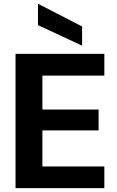

<svg xmlns="http://www.w3.org/2000/svg" viewBox="-20 -981 611 1001"><path d="M61 0V-700H524V-587H201V-410H494V-301H201V-113H524V0ZM408 -743 178 -850V-961H179L408 -843Z"/></svg>

Font: DM Sans 28pt ExtraBold
Style: Regular
Weight: 800
Version: Version 4.004;gftools[0.9.30]